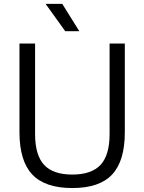

<svg xmlns="http://www.w3.org/2000/svg" viewBox="-20 -966 748 996"><path d="M355 9.5Q213.5 9.5 147.2 -61Q81 -131.5 81 -280V-740H162V-271Q162 -161.5 208.5 -111Q255 -60.5 355 -60.5Q455 -60.5 501.8 -111Q548.5 -161.5 548.5 -271V-740H627.5V-280Q627.5 -131.5 562 -61Q496.5 9.5 355 9.5ZM318.5 -804 216.5 -946H303L391.5 -804Z"/></svg>

Font: Encode Sans
Style: Regular
Weight: 400
Designer: Multiple Designers
Foundry: Impallari Type
Version: Version 3.002; ttfautohint (v1.8.3) -l 8 -r 50 -G 200 -x 14 